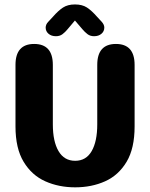

<svg xmlns="http://www.w3.org/2000/svg" viewBox="-20 -812 659 843"><path d="M310 10.5Q238 10.5 178.8 -16Q119.5 -42.5 83.8 -101.5Q48 -160.5 48 -257V-527Q48 -619 130 -619Q212 -619 212 -527V-266Q212 -191 237 -148.5Q262 -106 310 -106Q358 -106 382.5 -148.5Q407 -191 407 -266V-527Q407 -619 489 -619Q571 -619 571 -527V-257Q571 -160.5 535.8 -101.5Q500.5 -42.5 441.5 -16Q382.5 10.5 310 10.5ZM426 -717Q438 -704 438 -691Q438 -674.5 425.5 -663.8Q413 -653 393 -653Q376 -653 364 -662.2Q352 -671.5 341.5 -684L309 -722L277 -684Q266 -670.5 254.2 -661.8Q242.5 -653 225.5 -653Q205.5 -653 193 -663.8Q180.5 -674.5 180.5 -691Q180.5 -697 183.2 -703.8Q186 -710.5 192.5 -717L212 -738Q235.5 -765 256.5 -778.8Q277.5 -792.5 309 -792.5Q341 -792.5 361.8 -779Q382.5 -765.5 406.5 -738Z"/></svg>

Font: Sono Monospace
Style: Bold
Weight: 700
Designer: Tyler Finck
Foundry: Tyler Finck
Version: Version 2.112